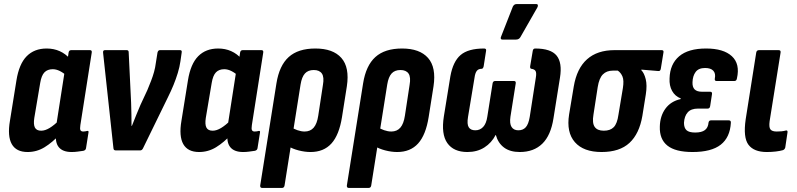

<svg xmlns="http://www.w3.org/2000/svg" viewBox="-20 -741 3926 946"><path d="M116 8Q60 8 38 -31Q16 -70 29 -146L61 -345Q74 -426 111.5 -464Q149 -502 210 -502Q245 -502 274 -489Q303 -476 324 -452L309 -367Q293 -382 275 -391Q257 -400 240 -400Q214 -400 199 -384.5Q184 -369 178 -332L149 -160Q144 -128 152 -112.5Q160 -97 183 -97Q202 -97 224.5 -110.5Q247 -124 274 -151L277 -81Q238 -39 199.5 -15.5Q161 8 116 8ZM333 8Q289 8 269.5 -16Q250 -40 257 -88L260 -106L257 -122L302 -411L312 -441L318 -482Q320 -494 331 -494H423Q434 -494 432 -482L376 -125Q373 -106 376.5 -99.5Q380 -93 390 -93Q396 -93 401 -94Q406 -95 410 -96Q418 -97 416 -88L404 -12Q403 -1 391 2Q377 4 362.5 6Q348 8 333 8Z M550 0Q540 0 539 -10L488 -480Q486 -494 497 -494H604Q614 -494 614 -484L626 -235Q627 -205 627.5 -177Q628 -149 628 -121H630Q640 -146 650.5 -172.5Q661 -199 672 -224L706 -297Q716 -321 724.5 -343Q733 -365 739 -386.5Q745 -408 748 -432L756 -482Q759 -494 768 -494H867Q878 -494 875 -481L869 -439Q865 -411 856 -381.5Q847 -352 835 -322.5Q823 -293 807 -261L684 -9Q679 0 671 0Z M961 8Q905 8 883 -31Q861 -70 874 -146L906 -345Q919 -426 956.5 -464Q994 -502 1055 -502Q1090 -502 1119 -489Q1148 -476 1169 -452L1154 -367Q1138 -382 1120 -391Q1102 -400 1085 -400Q1059 -400 1044 -384.5Q1029 -369 1023 -332L994 -160Q989 -128 997 -112.5Q1005 -97 1028 -97Q1047 -97 1069.5 -110.5Q1092 -124 1119 -151L1122 -81Q1083 -39 1044.5 -15.5Q1006 8 961 8ZM1178 8Q1134 8 1114.5 -16Q1095 -40 1102 -88L1105 -106L1102 -122L1147 -411L1157 -441L1163 -482Q1165 -494 1176 -494H1268Q1279 -494 1277 -482L1221 -125Q1218 -106 1221.5 -99.5Q1225 -93 1235 -93Q1241 -93 1246 -94Q1251 -95 1255 -96Q1263 -97 1261 -88L1249 -12Q1248 -1 1236 2Q1222 4 1207.5 6Q1193 8 1178 8Z M1272 185Q1261 185 1262 173L1342 -330Q1356 -418 1402.5 -460Q1449 -502 1534 -502Q1621 -502 1662 -455.5Q1703 -409 1689 -316L1665 -164Q1651 -76 1613 -34Q1575 8 1510 8Q1482 8 1451 0Q1420 -8 1398 -22L1412 -116Q1427 -106 1445.5 -99.5Q1464 -93 1481 -93Q1509 -93 1525.5 -112Q1542 -131 1548 -171L1571 -322Q1578 -361 1566 -378.5Q1554 -396 1526 -396Q1498 -396 1482.5 -379Q1467 -362 1461 -325L1382 173Q1380 185 1369 185Z M1699 185Q1688 185 1689 173L1769 -330Q1783 -418 1829.5 -460Q1876 -502 1961 -502Q2048 -502 2089 -455.5Q2130 -409 2116 -316L2092 -164Q2078 -76 2040 -34Q2002 8 1937 8Q1909 8 1878 0Q1847 -8 1825 -22L1839 -116Q1854 -106 1872.5 -99.5Q1891 -93 1908 -93Q1936 -93 1952.5 -112Q1969 -131 1975 -171L1998 -322Q2005 -361 1993 -378.5Q1981 -396 1953 -396Q1925 -396 1909.5 -379Q1894 -362 1888 -325L1809 173Q1807 185 1796 185Z M2283 8Q2215 8 2184 -36Q2153 -80 2167 -168L2199 -365Q2212 -438 2249.5 -470Q2287 -502 2365 -502Q2377 -502 2375 -491L2363 -414Q2360 -402 2353 -402Q2337 -402 2329 -391.5Q2321 -381 2318 -358L2286 -165Q2280 -129 2289.5 -114Q2299 -99 2322 -99Q2345 -99 2360.5 -115.5Q2376 -132 2381 -166L2407 -330Q2409 -342 2420 -342H2512Q2523 -342 2521 -330L2495 -166Q2490 -132 2500.5 -115.5Q2511 -99 2534 -99Q2557 -99 2570.5 -114Q2584 -129 2590 -165L2620 -358Q2624 -381 2619 -390.5Q2614 -400 2598 -402Q2591 -403 2592 -414L2605 -491Q2607 -502 2617 -502Q2694 -502 2722.5 -467Q2751 -432 2739 -358L2707 -158Q2694 -74 2652 -33Q2610 8 2541 8Q2493 8 2463.5 -14Q2434 -36 2423 -76H2422Q2402 -37 2366.5 -14.5Q2331 8 2283 8ZM2455 -546Q2449 -546 2447.5 -550.5Q2446 -555 2449 -561L2507 -709Q2511 -716 2515.5 -718.5Q2520 -721 2527 -721H2621Q2629 -721 2630 -716Q2631 -711 2628 -705L2544 -558Q2537 -546 2522 -546Z M2944 8Q2855 8 2812.5 -40.5Q2770 -89 2784 -177L2807 -315Q2822 -404 2872.5 -449Q2923 -494 3008 -494H3240Q3251 -494 3249 -483L3236 -403Q3234 -390 3224 -391L3140 -398V-395Q3154 -381 3161.5 -351Q3169 -321 3162 -276L3145 -170Q3130 -82 3081.5 -37Q3033 8 2944 8ZM2955 -97Q2987 -97 3004 -114.5Q3021 -132 3027 -175L3049 -307Q3055 -345 3047 -364Q3039 -383 3024 -393H2999Q2969 -393 2950.5 -374.5Q2932 -356 2925 -312L2904 -176Q2897 -135 2910 -116Q2923 -97 2955 -97Z M3392 8Q3308 8 3268.5 -23.5Q3229 -55 3231 -117Q3232 -169 3258.5 -205.5Q3285 -242 3334 -253V-256Q3306 -267 3291.5 -293Q3277 -319 3279 -355Q3281 -425 3326 -463.5Q3371 -502 3459 -502Q3545 -502 3586 -464Q3627 -426 3611 -355Q3609 -342 3599 -342H3510Q3500 -342 3502 -354Q3507 -379 3494.5 -392.5Q3482 -406 3454 -406Q3422 -406 3407.5 -386.5Q3393 -367 3392 -336Q3391 -312 3402.5 -300.5Q3414 -289 3439 -289H3479Q3490 -289 3488 -277L3479 -218Q3477 -206 3467 -206H3419Q3385 -206 3368.5 -187.5Q3352 -169 3350 -136Q3350 -111 3362.5 -99.5Q3375 -88 3405 -88Q3437 -88 3453 -100Q3469 -112 3471 -137Q3473 -148 3483 -148H3571Q3582 -148 3581 -136Q3577 -64 3531 -28Q3485 8 3392 8Z M3758 8Q3695 8 3668 -27.5Q3641 -63 3654 -153L3706 -482Q3708 -494 3720 -494H3816Q3828 -494 3826 -482L3772 -144Q3768 -114 3776 -103.5Q3784 -93 3807 -93Q3818 -93 3830 -94Q3842 -95 3852 -98Q3862 -100 3860 -88L3849 -14Q3846 -4 3837 -1Q3823 3 3802.5 5.5Q3782 8 3758 8Z"/></svg>

Font: Sofia Sans Condensed ExtraBold
Style: Italic
Weight: 800
Italic angle: -9°
Version: Version 4.100